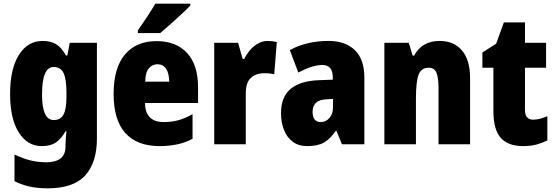

<svg xmlns="http://www.w3.org/2000/svg" viewBox="-20 -786 3024 1046"><path d="M212 -563Q258 -563 287.5 -544Q317 -525 339 -484H347L360 -553H508V-32Q508 100 444 170Q380 240 240 240Q185 240 142 230.5Q99 221 59 201V56Q106 78 146.5 88Q187 98 233 98Q282 98 309.5 77.5Q337 57 337 10V3Q337 -12 338.5 -33Q340 -54 342 -71H337Q315 -31 285.5 -10.5Q256 10 208 10Q129 10 82 -65Q35 -140 35 -273Q35 -411 83 -487Q131 -563 212 -563ZM272 -421Q209 -421 209 -271Q209 -132 273 -132Q310 -132 326 -162Q342 -192 342 -256V-283Q342 -354 326.5 -387.5Q311 -421 272 -421Z M833 -562Q939 -562 999 -497.5Q1059 -433 1059 -310V-225H770Q771 -121 873 -121Q915 -121 951.5 -131Q988 -141 1029 -164V-30Q957 10 849 10Q727 10 663 -61Q599 -132 599 -274Q599 -416 660.5 -489Q722 -562 833 -562ZM838 -436Q810 -436 791 -414Q772 -392 771 -341H902Q901 -388 884.5 -412Q868 -436 838 -436ZM1017 -756Q1000 -738 971 -711Q942 -684 910 -655.5Q878 -627 853 -606H731V-620Q756 -656 781.5 -694.5Q807 -733 826 -766H1017Z M1439 -563Q1463 -563 1488 -557L1474 -381Q1464 -384 1451 -385.5Q1438 -387 1419 -387Q1375 -387 1347 -362Q1319 -337 1319 -276V0H1147V-553H1277L1302 -465H1311Q1322 -489 1341 -511.5Q1360 -534 1385 -548.5Q1410 -563 1439 -563Z M1771 -563Q1861 -563 1913 -513Q1965 -463 1965 -363V0H1843L1813 -73H1809Q1780 -30 1746 -10Q1712 10 1654 10Q1606 10 1574.5 -14Q1543 -38 1527 -78.5Q1511 -119 1511 -169Q1511 -258 1563 -301.5Q1615 -345 1715 -349L1793 -352V-364Q1793 -432 1736 -432Q1683 -432 1605 -391L1559 -513Q1602 -537 1655 -550Q1708 -563 1771 -563ZM1759 -245Q1683 -242 1683 -177Q1683 -121 1728 -121Q1755 -121 1774.5 -143Q1794 -165 1794 -200V-247Z M2375 -563Q2452 -563 2496.5 -511.5Q2541 -460 2541 -360V0H2369V-306Q2369 -361 2358 -389Q2347 -417 2315 -417Q2274 -417 2260 -378Q2246 -339 2246 -249V0H2074V-553H2207L2228 -483H2236Q2279 -563 2375 -563Z M2884 -134Q2903 -134 2922 -139Q2941 -144 2962 -153V-21Q2934 -7 2902.5 1.5Q2871 10 2830 10Q2749 10 2708.5 -34.5Q2668 -79 2668 -182V-417H2608V-500L2683 -548L2725 -664H2840V-553H2955V-417H2840V-188Q2840 -134 2884 -134Z"/></svg>

Font: Noto Sans Bengali Condensed Black
Style: Regular
Weight: 900
Width: 3
Designer: Joana Ranito - Universal Thirst; Jelle Bosma - Monotype Design Team
Foundry: Universal Thirst ehf.
Version: Version 3.000; ttfautohint (v1.8.4.7-5d5b)